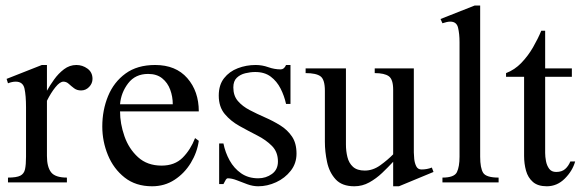

<svg xmlns="http://www.w3.org/2000/svg" viewBox="-20 -647 2060 681"><path d="M308.1 -367.2Q308.1 -351.1 296.1 -338.6Q284.2 -326.2 267.6 -326.2Q252.9 -326.2 242.7 -334Q232.4 -341.8 223.9 -349.6Q215.3 -357.4 205.1 -357.4Q192.4 -357.4 176.5 -337.6Q160.6 -317.9 146.5 -289.6V-93.8Q146.5 -55.2 161.1 -36.1Q175.8 -17.1 217.3 -17.1V0H8.3V-17.1Q38.6 -17.1 52 -23.9Q65.4 -30.8 68.8 -46.9Q72.3 -63 72.3 -91.3V-266.1Q72.3 -308.1 66.9 -332.8Q61.5 -357.4 35.6 -357.4Q23.4 -357.4 8.3 -351.6L3.4 -367.2L128.4 -416.5H146.5V-325.2Q156.7 -343.8 171.9 -365Q187 -386.2 207 -401.4Q227.1 -416.5 251 -416.5Q272.5 -416.5 290.3 -403.6Q308.1 -390.6 308.1 -367.2Z M671.9 -157.2 685.1 -147.5Q679.2 -106 656.7 -69.1Q634.3 -32.2 599.1 -9.3Q564 13.7 519.5 13.7Q461.4 13.7 422.1 -17.3Q382.8 -48.3 362.8 -96.9Q342.8 -145.5 342.8 -198.2Q342.8 -256.3 363.3 -306.2Q383.8 -356 425.3 -386.2Q466.8 -416.5 530.3 -416.5Q603.5 -416.5 644.3 -369.9Q685.1 -323.2 685.1 -252H405.8Q405.8 -208.5 421.4 -163.8Q437 -119.1 469.7 -89.4Q502.4 -59.6 553.2 -59.6Q599.6 -59.6 627.7 -87.6Q655.8 -115.7 671.9 -157.2ZM405.8 -277.3H592.8Q592.8 -304.2 583.7 -328.9Q574.7 -353.5 555.4 -369.1Q536.1 -384.8 505.4 -384.8Q460 -384.8 434.6 -351.6Q409.2 -318.4 405.8 -277.3Z M1031.7 -102.1Q1031.7 -67.4 1011.2 -41.3Q990.7 -15.1 959.5 -0.7Q928.2 13.7 896 13.7Q877 13.7 857.4 6.6Q837.9 -0.5 820.1 -7.6Q802.2 -14.6 788.1 -14.6Q783.2 -14.6 779.1 -6.3Q774.9 2 772.5 5.9H757.3V-138.2H772.5Q778.8 -106.4 794.4 -78.1Q810.1 -49.8 835.4 -32.2Q860.8 -14.6 896 -14.6Q923.3 -14.6 944.6 -30Q965.8 -45.4 965.8 -74.2Q965.8 -107.9 944.6 -129.4Q923.3 -150.9 892.1 -166.7Q860.8 -182.6 829.6 -200Q798.3 -217.3 777.1 -242.7Q755.9 -268.1 755.9 -308.1Q755.9 -345.7 774.7 -369.6Q793.5 -393.6 823.5 -405Q853.5 -416.5 886.7 -416.5Q909.7 -416.5 931.6 -408.7Q953.6 -400.9 975.6 -400.9Q987.8 -400.9 994.6 -416.5H1010.3V-278.3H994.6Q988.3 -307.1 975.1 -333Q961.9 -358.9 940.2 -375.2Q918.5 -391.6 885.3 -391.6Q868.2 -391.6 850.1 -387.2Q832 -382.8 819.8 -371.1Q807.6 -359.4 807.6 -336.9Q807.6 -307.6 823.7 -288.8Q839.8 -270 865.5 -256.6Q891.1 -243.2 919.7 -230.7Q948.2 -218.3 973.9 -202.4Q999.5 -186.5 1015.6 -162.8Q1031.7 -139.2 1031.7 -102.1Z M1517.6 -37.1 1395 13.7H1374.5V-73.2Q1356.9 -54.2 1335.7 -33.9Q1314.5 -13.7 1289.8 0Q1265.1 13.7 1236.8 13.7Q1192.9 13.7 1170.4 -11Q1147.9 -35.6 1140.1 -72.3Q1132.3 -108.9 1132.3 -144V-325.2Q1132.3 -364.7 1116.9 -376.2Q1101.6 -387.7 1064 -387.7V-404.3H1207V-134.3Q1207 -111.3 1212.2 -90.1Q1217.3 -68.8 1231.9 -55.4Q1246.6 -42 1273.9 -42Q1302.7 -42 1329.1 -61Q1355.5 -80.1 1374.5 -99.6V-328.6Q1374.5 -365.7 1358.9 -376.7Q1343.3 -387.7 1309.1 -387.7V-404.3H1447.8V-106.4Q1447.8 -97.7 1449.2 -83.3Q1450.7 -68.8 1456.3 -57.4Q1461.9 -45.9 1475.1 -45.9Q1494.6 -45.9 1511.7 -52.7Z M1748.5 0H1549.3V-17.1Q1591.3 -17.1 1600.6 -36.4Q1609.9 -55.7 1609.9 -91.3V-497.6Q1609.9 -526.9 1604.7 -548.6Q1599.6 -570.3 1577.1 -570.3Q1570.3 -570.3 1563.7 -568.6Q1557.1 -566.9 1549.3 -564.5L1542.5 -579.6L1663.6 -627.4H1683.1V-91.3Q1683.1 -50.8 1693.8 -33.9Q1704.6 -17.1 1748.5 -17.1Z M2002.9 -74.2H2020Q2010.7 -41 1983.4 -13.7Q1956.1 13.7 1919.4 13.7Q1887.7 13.7 1870.1 -1.7Q1852.5 -17.1 1845.7 -41.7Q1838.9 -66.4 1838.9 -93.8V-374.5H1774.9V-387.7Q1805.7 -399.4 1829.3 -424.1Q1853 -448.7 1870.6 -479.2Q1888.2 -509.8 1899.9 -538.1H1913.6V-404.3H2008.3V-374.5H1913.6V-104.5Q1913.6 -91.3 1916.5 -75.7Q1919.4 -60.1 1927.7 -48.6Q1936 -37.1 1952.6 -37.1Q1972.7 -37.1 1984.4 -47.4Q1996.1 -57.6 2002.9 -74.2Z"/></svg>

Font: Rohingya Solluk
Style: Regular
Weight: 400
Designer: SIL International
Foundry: SIL International
Version: Version 1.001